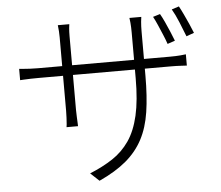

<svg xmlns="http://www.w3.org/2000/svg" viewBox="-56 -848 1113 966"><g transform="rotate(-5 500.0 -364.5)"><path d="M784 -754Q794 -737 805.5 -712Q817 -687 828 -661Q839 -635 847 -614L809 -601Q802 -622 791 -648Q780 -674 769 -699.5Q758 -725 748 -743ZM882 -784Q892 -766 903.5 -741.5Q915 -717 926.5 -691.5Q938 -666 946 -645L907 -631Q894 -665 877.5 -705Q861 -745 845 -772ZM684 -451Q684 -347 672 -268.5Q660 -190 629 -131.5Q598 -73 544.5 -28Q491 17 408 55L364 14Q430 -13 480 -46Q530 -79 564.5 -129Q599 -179 616.5 -255Q634 -331 634 -443V-673Q634 -702 632 -723.5Q630 -745 629 -748H689Q688 -745 686 -723.5Q684 -702 684 -673ZM325 -743Q324 -740 322.5 -722.5Q321 -705 321 -682V-310Q321 -294 322 -275.5Q323 -257 323.5 -243.5Q324 -230 324 -228H266Q267 -230 268 -243Q269 -256 270 -274.5Q271 -293 271 -310V-681Q271 -694 270 -712Q269 -730 267 -743ZM54 -541Q56 -541 71.5 -539.5Q87 -538 108.5 -537Q130 -536 149 -536H815Q845 -536 868.5 -538Q892 -540 896 -541V-484Q893 -484 869 -485.5Q845 -487 815 -487H149Q130 -487 108.5 -486.5Q87 -486 71.5 -485Q56 -484 54 -484Z"/></g></svg>

Font: Noto Sans SC Thin Light
Style: Regular
Weight: 300
Version: Version 2.004-H2;hotconv 1.0.118;makeotfexe 2.5.65603